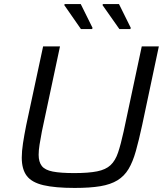

<svg xmlns="http://www.w3.org/2000/svg" viewBox="-20 -916 813 944"><path d="M347 8Q251 8 193.5 -5.5Q136 -19 111.5 -51.5Q87 -84 87 -141Q87 -172 93 -211.5Q99 -251 109 -301L192 -688H275L186 -270Q179 -233 174.5 -205Q170 -177 170 -155Q170 -120 185.5 -100Q201 -80 239.5 -72.5Q278 -65 345 -65Q415 -65 457.5 -73.5Q500 -82 523.5 -104Q547 -126 560.5 -166Q574 -206 588 -270L677 -688H761L679 -301Q663 -227 648 -173.5Q633 -120 612 -85Q591 -50 557.5 -29.5Q524 -9 473.5 -0.5Q423 8 347 8ZM433 -773H378L296 -891L298 -896H377L435 -779ZM621 -773H567L484 -891L486 -896H565L623 -779Z"/></svg>

Font: Saira SemiExpanded
Style: Italic
Weight: 400
Width: 6
Italic angle: -12°
Designer: Hector Gatti with collaboration of the Omnibus-Type team
Foundry: Omnibus-Type
Version: Version 1.101